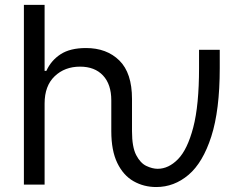

<svg xmlns="http://www.w3.org/2000/svg" viewBox="-20 -747 986 777"><path d="M76.7 0V-727.3H160.5V-460.2H167.6Q186.8 -502.5 225.3 -527.5Q263.8 -552.6 328.1 -552.6Q411.9 -552.6 463.1 -502.1Q514.2 -451.7 514.2 -346.6V-215.9Q514.2 -152 531.2 -119.3Q548.3 -86.6 572.6 -75.3Q596.9 -63.9 617.9 -63.9Q662.3 -63.9 700.5 -103Q738.6 -142 762.1 -231.5Q785.5 -321 785.5 -471.6V-545.5H869.3V-471.6Q869.3 -301.1 835.2 -195Q801.1 -88.8 742.9 -39.4Q684.7 9.9 612.2 9.9Q561.8 9.9 520.4 -13.7Q479 -37.3 454.7 -87.4Q430.4 -137.4 430.4 -215.9V-340.9Q430.4 -405.9 396.8 -441.6Q363.3 -477.3 304 -477.3Q241.8 -477.3 201.2 -438.4Q160.5 -399.5 160.5 -328.1V0Z"/></svg>

Font: Inter UI
Style: Regular
Weight: 400
Designer: Rasmus Andersson
Foundry: rsms
Version: 3.2;8d6f07862